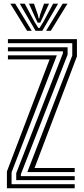

<svg xmlns="http://www.w3.org/2000/svg" viewBox="-20 -1010 450 1030"><path d="M126.6 -86.9 367.7 -712.3V-778.3H22.5V-800H392.7V-707.6L165.3 -108.7H380.7V-86.9ZM17.1 0V-90.2L246.1 -691.3H22.5V-713.1H284.9L42.1 -85.8V-21.7H380.7V0ZM67 -43.5V-80.9L317.6 -724.4V-734.8H22.5V-756.5H342.7V-717L91.8 -75.1V-65.2H380.7V-43.5ZM35.6 -990.3H61.6L150.4 -844.8H125.3ZM85.9 -990.3H112.7L164.3 -894.4L185.4 -860H192.3L213.4 -894.2L265 -990.3H291.8L207 -844.8H170.7ZM135.4 -990.3H162.2L182.9 -930.8L187.1 -911.4H190.7L195 -930.8L216.3 -990.3H243.1L209.3 -916.8L195.7 -888.3H182L168.5 -916.8ZM316.2 -990.3H342.1L252.5 -844.8H227.3Z"/></svg>

Font: Big Shoulders Inline Display SC Thin
Style: Regular
Weight: 100
Designer: Patric King
Foundry: XO Type Co
Version: Version 2.002